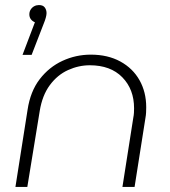

<svg xmlns="http://www.w3.org/2000/svg" viewBox="-20 -739 673 759"><path d="M41 0 89 -305Q100 -378 137 -426Q174 -474 227 -498.5Q280 -523 339 -523Q406 -523 455.5 -496Q505 -469 531.5 -422Q558 -375 558 -315Q558 -305 557.5 -294.5Q557 -284 555 -273L512 0H464L507 -274Q509 -284 509.5 -293Q510 -302 510 -311Q510 -386 463.5 -433.5Q417 -481 335 -481Q291 -481 249 -462Q207 -443 177 -402.5Q147 -362 137 -300L88 0ZM69 -522 118 -651Q108 -655 102 -663Q96 -671 96 -682Q96 -693 101.5 -701.5Q107 -710 115.5 -714.5Q124 -719 134 -719Q150 -719 157 -709.5Q164 -700 164 -687Q164 -680 161 -669Q158 -658 153 -646L105 -522Z"/></svg>

Font: MuseoModerno ExtraLight
Style: Italic
Weight: 250
Italic angle: -9°
Designer: Pablo Cosgaya, Héctor Gatti, Marcela Romero, and the Authors of The MuseoModerno Project.
Foundry: Omnibus-Type Team
Version: Version 1.003